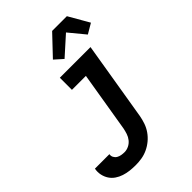

<svg xmlns="http://www.w3.org/2000/svg" viewBox="-355 -890 1235 1235"><g transform="rotate(-45 262.5 -272.5)"><path d="M129 223Q102 223 76 220Q50 217 25.5 209Q1 201 -19.5 187Q-40 173 -53.5 152.5Q-67 132 -72.5 106.5Q-78 81 -73 54V53H59Q56 68 63 81Q70 94 82 101Q94 108 108.5 110.5Q123 113 137 113Q157 113 176.5 103.5Q196 94 209.5 77Q223 60 229.5 40Q236 20 240 0L308 -410H181V-520H460L371 18Q366 46 356.5 73.5Q347 101 330 125.5Q313 150 289.5 169.5Q266 189 239 201.5Q212 214 184 218.5Q156 223 129 223ZM288 -584 232 -634 359 -768H493L573 -629L505 -589L415 -698Z"/></g></svg>

Font: Iosevka XBd Ex Obl
Style: Regular
Weight: 800
Width: 7
Italic angle: -9°
Monospace: yes
Designer: Belleve Invis
Foundry: Belleve Invis
Version: Version 32.5.0; ttfautohint (v1.8.4)